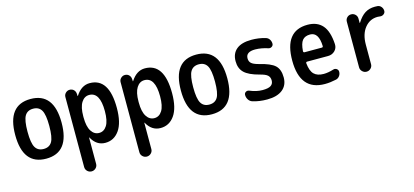

<svg xmlns="http://www.w3.org/2000/svg" viewBox="-62 -995 3624 1679"><g transform="rotate(-15 1750.0 -155.0)"><path d="M325.2 -402.8Q301.8 -442.4 250 -442.4Q198.2 -442.4 174.8 -402.8Q151.4 -363.3 151.4 -260.3Q151.4 -157.2 174.8 -117.7Q198.2 -78.1 250 -78.1Q301.8 -78.1 325.2 -117.7Q348.6 -157.2 348.6 -260.3Q348.6 -363.3 325.2 -402.8ZM460 -260.3Q460 9.8 250 9.8Q40 9.8 40 -260.3Q40 -530.3 250 -530.3Q460 -530.3 460 -260.3Z M657.2 -264.6V-254.9Q657.2 -171.9 684.1 -129.9Q710.9 -87.9 754.9 -87.9Q798.8 -87.9 825.2 -129.9Q851.6 -171.9 851.6 -259.8Q851.6 -431.6 754.9 -431.6Q710.9 -431.6 684.1 -389.2Q657.2 -346.7 657.2 -264.6ZM549.8 166V-467.8Q549.8 -489.3 565.4 -504.4Q581.1 -519.5 601.6 -519.5Q624 -519.5 638.7 -504.9Q653.3 -490.2 654.3 -467.8L655.3 -448.2H656.2Q658.2 -448.2 658.2 -449.2Q710 -530.3 785.2 -530.3Q960 -530.3 960 -259.8Q960 -126 912.1 -58.1Q864.3 9.8 785.2 9.8Q705.1 9.8 661.1 -71.3Q661.1 -72.3 659.2 -72.3H658.2V166Q658.2 188.5 642.1 204.1Q626 219.7 604 219.7Q582 219.7 565.9 204.1Q549.8 188.5 549.8 166Z M1157.2 -264.6V-254.9Q1157.2 -171.9 1184.1 -129.9Q1210.9 -87.9 1254.9 -87.9Q1298.8 -87.9 1325.2 -129.9Q1351.6 -171.9 1351.6 -259.8Q1351.6 -431.6 1254.9 -431.6Q1210.9 -431.6 1184.1 -389.2Q1157.2 -346.7 1157.2 -264.6ZM1049.8 166V-467.8Q1049.8 -489.3 1065.4 -504.4Q1081.1 -519.5 1101.6 -519.5Q1124 -519.5 1138.7 -504.9Q1153.3 -490.2 1154.3 -467.8L1155.3 -448.2H1156.2Q1158.2 -448.2 1158.2 -449.2Q1210 -530.3 1285.2 -530.3Q1460 -530.3 1460 -259.8Q1460 -126 1412.1 -58.1Q1364.3 9.8 1285.2 9.8Q1205.1 9.8 1161.1 -71.3Q1161.1 -72.3 1159.2 -72.3H1158.2V166Q1158.2 188.5 1142.1 204.1Q1126 219.7 1104 219.7Q1082 219.7 1065.9 204.1Q1049.8 188.5 1049.8 166Z M1825.2 -402.8Q1801.8 -442.4 1750 -442.4Q1698.2 -442.4 1674.8 -402.8Q1651.4 -363.3 1651.4 -260.3Q1651.4 -157.2 1674.8 -117.7Q1698.2 -78.1 1750 -78.1Q1801.8 -78.1 1825.2 -117.7Q1848.6 -157.2 1848.6 -260.3Q1848.6 -363.3 1825.2 -402.8ZM1960 -260.3Q1960 9.8 1750 9.8Q1540 9.8 1540 -260.3Q1540 -530.3 1750 -530.3Q1960 -530.3 1960 -260.3Z M2242.2 -217.8Q2147.5 -242.2 2107.9 -280.8Q2068.4 -319.3 2068.4 -384.8Q2068.4 -454.1 2114.3 -492.2Q2160.2 -530.3 2250 -530.3Q2315.4 -530.3 2375 -512.7Q2396.5 -506.8 2408.2 -489.3Q2419.9 -471.7 2419.9 -450.2Q2419.9 -433.6 2405.8 -424.3Q2391.6 -415 2376 -419.9Q2317.4 -439.5 2259.8 -440.4Q2175.8 -440.4 2175.8 -381.8Q2175.8 -353.5 2193.4 -337.4Q2210.9 -321.3 2254.9 -309.6Q2362.3 -284.2 2400.4 -248Q2438.5 -211.9 2438.5 -139.6Q2438.5 -68.4 2389.2 -29.3Q2339.8 9.8 2250 9.8Q2178.7 9.8 2119.1 -8.8Q2097.7 -15.6 2085 -35.2Q2072.3 -54.7 2072.3 -78.1Q2072.3 -94.7 2086.4 -103.5Q2100.6 -112.3 2117.2 -105.5Q2176.8 -80.1 2232.4 -80.1Q2284.2 -80.1 2307.1 -95.2Q2330.1 -110.4 2330.1 -141.6Q2330.1 -170.9 2311.5 -188Q2293 -205.1 2242.2 -217.8Z M2757.8 -442.4Q2710.9 -442.4 2688 -414.6Q2665 -386.7 2660.2 -317.4Q2660.2 -305.7 2670.9 -304.7H2828.1Q2838.9 -304.7 2838.9 -316.4Q2835 -442.4 2757.8 -442.4ZM2772.5 9.8Q2548.8 9.8 2548.3 -260.3Q2547.9 -530.3 2757.8 -530.3Q2844.7 -530.3 2892.1 -476.1Q2939.5 -421.9 2946.3 -304.7Q2948.2 -268.6 2923.3 -244.1Q2898.4 -219.7 2861.3 -219.7H2670.9Q2666 -219.7 2663.1 -215.8Q2660.2 -211.9 2661.1 -208Q2668 -136.7 2697.8 -107.4Q2727.5 -78.1 2785.2 -78.1Q2825.2 -78.1 2876 -93.8Q2891.6 -98.6 2905.8 -88.9Q2919.9 -79.1 2919.9 -61.5Q2919.9 -40 2906.7 -22.9Q2893.6 -5.9 2874 -2Q2820.3 9.8 2772.5 9.8Z M3097.7 -53.7V-466.8Q3097.7 -489.3 3112.8 -504.4Q3127.9 -519.5 3149.9 -519.5Q3171.9 -519.5 3187.5 -504.4Q3203.1 -489.3 3203.1 -466.8V-427.7H3204.1H3206.1Q3240.2 -482.4 3278.3 -506.3Q3316.4 -530.3 3368.2 -530.3Q3384.8 -530.3 3392.6 -529.3Q3412.1 -527.3 3425.3 -511.2Q3438.5 -495.1 3438.5 -473.6Q3438.5 -457 3424.3 -445.8Q3410.2 -434.6 3391.6 -436.5Q3383.8 -437.5 3368.2 -438.5Q3296.9 -438.5 3251.5 -381.8Q3206.1 -325.2 3206.1 -230.5V-53.7Q3206.1 -31.2 3189.9 -15.6Q3173.8 0 3151.9 0Q3129.9 0 3113.8 -16.1Q3097.7 -32.2 3097.7 -53.7Z"/></g></svg>

Font: Rounded-X Mgen+ 2m medium
Style: Regular
Weight: 500
Designer: [Source Han Sans]
Ryoko NISHIZUKA  (kana & ideographs); Paul D. Hunt (Latin, Greek & Cyrillic); Wenlong ZHANG  (bopomofo
Version: Version 1.059.20150602